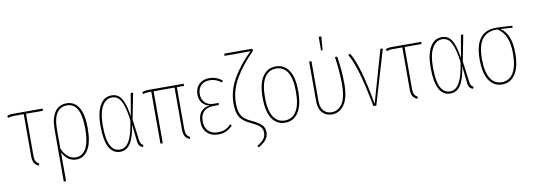

<svg xmlns="http://www.w3.org/2000/svg" viewBox="-67 -1175 5029 1812"><g transform="rotate(-10 2448.0 -269.0)"><path d="M346.2 -498H184.1V-96.2Q184.1 -62 193.4 -44.2Q202.6 -26.4 225.1 -14.2L217.8 4.9Q187 -9.3 174.6 -31.7Q162.1 -54.2 162.1 -96.2V-498H67.9Q33.7 -498 12.2 -488.8L4.9 -507.8Q27.8 -519 65.9 -519H346.2Z M576.7 -528.8Q653.8 -528.8 693.8 -461.7Q733.9 -394.5 733.9 -264.2Q733.9 -126 691.9 -58.1Q649.9 9.8 578.1 9.8Q494.6 9.8 445.8 -81.1V191.9L423.8 195.8V-308.1Q423.8 -411.1 462.9 -470Q502 -528.8 576.7 -528.8ZM576.7 -11.2Q639.6 -11.2 674.8 -72.8Q710 -134.3 710 -264.2Q710 -508.8 576.7 -508.8Q512.2 -508.8 479 -456.5Q445.8 -404.3 445.8 -305.2V-117.2Q494.6 -11.2 576.7 -11.2Z M1007.8 -528.8Q1046.9 -528.8 1073.7 -509Q1100.6 -489.3 1120.8 -439Q1141.1 -388.7 1153.8 -303.2L1190.9 -519H1213.9L1165 -270L1190.9 -68.8Q1194.3 -43.5 1202.4 -32.5Q1210.4 -21.5 1223.6 -16.1L1215.8 2.9Q1196.3 -3.4 1184.8 -16.6Q1173.3 -29.8 1169.9 -61L1151.9 -223.1Q1132.8 -99.6 1095.7 -44.9Q1058.6 9.8 999 9.8Q856 9.8 856 -262.2Q856 -388.2 895.8 -458.5Q935.5 -528.8 1007.8 -528.8ZM1007.8 -508.8Q949.2 -508.8 913.6 -445.8Q877.9 -382.8 877.9 -262.2Q877.9 -130.4 908.9 -70.8Q939.9 -11.2 999 -11.2Q1020 -11.2 1037.1 -18.8Q1054.2 -26.4 1070.3 -44.4Q1086.4 -62.5 1099.4 -91.6Q1112.3 -120.6 1123.5 -164.8Q1134.8 -209 1143.1 -268.1Q1129.9 -360.8 1111.6 -413.6Q1093.3 -466.3 1068.8 -487.5Q1044.4 -508.8 1007.8 -508.8Z M1698.7 -498H1629.4V-96.2Q1629.4 -62 1638.7 -44.2Q1647.9 -26.4 1670.4 -14.2L1663.6 4.9Q1632.8 -9.3 1620.1 -31.7Q1607.4 -54.2 1607.4 -96.2V-498H1406.7V0H1384.3V-498H1363.3Q1328.1 -498 1306.6 -488.8L1299.3 -507.8Q1323.7 -519 1361.3 -519H1698.7Z M1943.4 -528.8Q2013.2 -528.8 2067.4 -483.9L2056.6 -467.8Q2003.9 -508.8 1945.3 -508.8Q1892.1 -508.8 1861.3 -478Q1830.6 -447.3 1830.6 -395Q1830.6 -346.2 1861.1 -314.7Q1891.6 -283.2 1944.3 -283.2H1992.2L1989.3 -263.2H1942.4Q1878.9 -263.2 1846.2 -231.4Q1813.5 -199.7 1813.5 -137.2Q1813.5 -77.1 1847.4 -44.2Q1881.3 -11.2 1938.5 -11.2Q1980.5 -11.2 2008.8 -24.7Q2037.1 -38.1 2063.5 -64.9L2076.7 -51.8Q2020 9.8 1938.5 9.8Q1872.6 9.8 1832 -29.5Q1791.5 -68.8 1791.5 -137.2Q1791.5 -200.2 1821.5 -234.4Q1851.6 -268.6 1903.3 -273.9Q1856.9 -284.7 1832.8 -315.7Q1808.6 -346.7 1808.6 -395Q1808.6 -457 1846.2 -492.9Q1883.8 -528.8 1943.4 -528.8Z M2393.1 -731.9 2397 -711.9Q2278.3 -593.3 2215.1 -481.7Q2151.9 -370.1 2151.9 -251Q2151.9 -195.8 2164.1 -160.9Q2176.3 -126 2200.2 -104.2Q2224.1 -82.5 2269 -62Q2336.4 -30.8 2362.5 -3.2Q2388.7 24.4 2388.7 66.9Q2388.7 106.4 2365 137.2Q2341.3 168 2292 195.8L2281.7 180.2Q2322.8 156.2 2344.2 129.9Q2365.7 103.5 2365.7 66.9Q2365.7 32.2 2343.8 9Q2321.8 -14.2 2255.9 -44.9Q2229 -57.6 2210.9 -69.3Q2192.9 -81.1 2176 -97.9Q2159.2 -114.7 2149.7 -135.3Q2140.1 -155.8 2134.5 -184.8Q2128.9 -213.9 2128.9 -251Q2128.9 -372.6 2192.9 -485.8Q2256.8 -599.1 2372.1 -711.9Q2346.2 -710.9 2277.8 -710.9H2123L2126 -731.9Z M2581.1 -528.8Q2662.1 -528.8 2706.5 -462.4Q2751 -396 2751 -262.2Q2751 -127 2705.8 -58.6Q2660.6 9.8 2579.1 9.8Q2498 9.8 2453.6 -58.3Q2409.2 -126.5 2409.2 -258.8Q2409.2 -392.6 2454.8 -460.7Q2500.5 -528.8 2581.1 -528.8ZM2581.1 -508.8Q2510.7 -508.8 2470.9 -446.8Q2431.2 -384.8 2431.2 -258.8Q2431.2 -134.8 2469.7 -73Q2508.3 -11.2 2579.1 -11.2Q2650.9 -11.2 2689.9 -73.2Q2729 -135.3 2729 -262.2Q2729 -386.7 2690.4 -447.8Q2651.9 -508.8 2581.1 -508.8Z M3030.3 -733.9 3055.2 -732.9 3044.9 -603H3029.3ZM3169.9 -519Q3191.9 -374 3191.9 -255.9Q3191.9 -121.6 3146.7 -55.9Q3101.6 9.8 3027.8 9.8Q2971.2 9.8 2936 -28.6Q2900.9 -66.9 2900.9 -134.8V-519H2922.9V-136.2Q2922.9 -75.2 2951.7 -43.2Q2980.5 -11.2 3027.8 -11.2Q3057.6 -11.2 3082.3 -23.9Q3106.9 -36.6 3127 -64.2Q3147 -91.8 3158 -140.4Q3168.9 -189 3168.9 -255.9Q3168.9 -380.4 3147.9 -519Z M3295.4 -523.9Q3373.5 -397.5 3440.4 -19L3584.5 -522.9L3606.4 -518.1L3453.1 0H3425.3Q3384.8 -212.9 3348.6 -334Q3312.5 -455.1 3274.4 -517.1Z M3974.1 -498H3812V-96.2Q3812 -62 3821.3 -44.2Q3830.6 -26.4 3853 -14.2L3845.7 4.9Q3814.9 -9.3 3802.5 -31.7Q3790 -54.2 3790 -96.2V-498H3695.8Q3661.6 -498 3640.1 -488.8L3632.8 -507.8Q3655.8 -519 3693.8 -519H3974.1Z M4171.9 -528.8Q4210.9 -528.8 4237.8 -509Q4264.6 -489.3 4284.9 -439Q4305.2 -388.7 4317.9 -303.2L4355 -519H4377.9L4329.1 -270L4355 -68.8Q4358.4 -43.5 4366.5 -32.5Q4374.5 -21.5 4387.7 -16.1L4379.9 2.9Q4360.4 -3.4 4348.9 -16.6Q4337.4 -29.8 4334 -61L4315.9 -223.1Q4296.9 -99.6 4259.8 -44.9Q4222.7 9.8 4163.1 9.8Q4020 9.8 4020 -262.2Q4020 -388.2 4059.8 -458.5Q4099.6 -528.8 4171.9 -528.8ZM4171.9 -508.8Q4113.3 -508.8 4077.6 -445.8Q4042 -382.8 4042 -262.2Q4042 -130.4 4073 -70.8Q4104 -11.2 4163.1 -11.2Q4184.1 -11.2 4201.2 -18.8Q4218.3 -26.4 4234.4 -44.4Q4250.5 -62.5 4263.4 -91.6Q4276.4 -120.6 4287.6 -164.8Q4298.8 -209 4307.1 -268.1Q4293.9 -360.8 4275.6 -413.6Q4257.3 -466.3 4232.9 -487.5Q4208.5 -508.8 4171.9 -508.8Z M4847.7 -519V-501L4732.9 -507.8Q4830.6 -443.8 4830.6 -262.2Q4830.6 -128.4 4785.2 -59.3Q4739.7 9.8 4658.7 9.8Q4578.1 9.8 4533.4 -59.1Q4488.8 -127.9 4488.8 -258.8Q4488.8 -526.9 4690.9 -526.9Q4748 -526.9 4847.7 -519ZM4808.6 -262.2Q4808.6 -446.8 4701.7 -509.8Q4600.6 -510.3 4555.7 -447.8Q4510.7 -385.3 4510.7 -258.8Q4510.7 -136.7 4549.6 -74Q4588.4 -11.2 4658.7 -11.2Q4730 -11.2 4769.3 -74Q4808.6 -136.7 4808.6 -262.2Z"/></g></svg>

Font: Fira Sans Compressed Thin
Style: Regular
Weight: 100
Width: 1
Designer: Carrois Corporate & Edenspiekermann AG
Foundry: Carrois Corporate GbR & Edenspiekermann AG
Version: Version 4.203;PS 004.203;hotconv 1.0.88;makeotf.lib2.5.64775